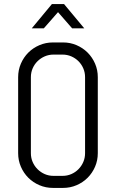

<svg xmlns="http://www.w3.org/2000/svg" viewBox="-20 -920 574 950"><path d="M463.9 -162.1Q463.9 -126.5 450.4 -95.2Q437 -64 413.6 -40.5Q390.1 -17.1 358.9 -3.7Q327.6 9.8 292 9.8H242.2Q206.5 9.8 175 -3.7Q143.6 -17.1 120.1 -40.5Q96.7 -64 83.3 -95.2Q69.8 -126.5 69.8 -162.1V-538.1Q69.8 -573.7 83.3 -605Q96.7 -636.2 120.1 -659.7Q143.6 -683.1 175 -696.5Q206.5 -710 242.2 -710H292Q327.6 -710 358.9 -696.5Q390.1 -683.1 413.6 -659.7Q437 -636.2 450.4 -605Q463.9 -573.7 463.9 -538.1V-162.1ZM400.9 -538.1Q400.9 -561.5 392.1 -581.8Q383.3 -602.1 368.2 -617.2Q353 -632.3 332.8 -641.1Q312.5 -649.9 289.1 -649.9H245.1Q221.7 -649.9 201.4 -641.1Q181.2 -632.3 165.8 -617.2Q150.4 -602.1 141.6 -581.8Q132.8 -561.5 132.8 -538.1V-162.1Q132.8 -138.7 141.6 -118.4Q150.4 -98.1 165.8 -82.8Q181.2 -67.4 201.4 -58.6Q221.7 -49.8 245.1 -49.8H289.1Q312.5 -49.8 332.8 -58.6Q353 -67.4 368.2 -82.8Q383.3 -98.1 392.1 -118.4Q400.9 -138.7 400.9 -162.1ZM397 -779.8H336.9L267.1 -859.9L196.8 -779.8H137.2L236.8 -899.9H296.9Z"/></svg>

Font: Abel
Style: Regular
Weight: 400
Designer: Matthew Desmond
Foundry: Matthew Desmond
Version: Version 1.002